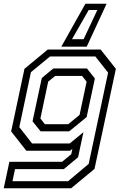

<svg xmlns="http://www.w3.org/2000/svg" viewBox="-40 -804 688 1024"><path d="M-20 200 10 59H291L340 18.5L346 -10L334 0H100.5L19.5 -103L90.5 -437L215 -540H496.5L578 -437L464 97L339.5 200ZM26.5 162.5H323L433 70L536.5 -416.5L468.5 -503H227L125 -419L63 -126L131 -39H332L405 -99L376.5 34.5L300.5 98H40ZM176.5 -103.5 133.5 -157 183 -388 244.5 -439H423.5L466 -385.5L422 -179.5L329 -103.5ZM199.5 -141.5H324L384.5 -191.5L422 -368.5L397.5 -399H254L217 -368.5L175.5 -172ZM528.5 -784 422.5 -555H287L415.5 -784ZM479 -750.5H433L344 -595H406Z"/></svg>

Font: Tourney
Style: Italic
Weight: 400
Italic angle: -12°
Version: Version 1.015